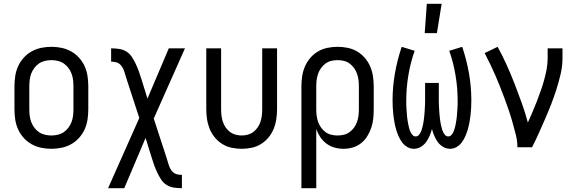

<svg xmlns="http://www.w3.org/2000/svg" viewBox="-20 -774 3040 1009"><path d="M250 8Q223 8 196.5 2.5Q170 -3 146.5 -16Q123 -29 104.5 -49.5Q86 -70 75 -94.5Q64 -119 60 -146Q56 -173 56 -200V-320Q56 -347 60 -374Q64 -401 75 -425.5Q86 -450 104.5 -470.5Q123 -491 146.5 -504Q170 -517 196.5 -522.5Q223 -528 250 -528Q277 -528 303.5 -522.5Q330 -517 353.5 -504Q377 -491 395.5 -470.5Q414 -450 425 -425.5Q436 -401 440 -374Q444 -347 444 -320V-200Q444 -173 440 -146Q436 -119 425 -94.5Q414 -70 395.5 -49.5Q377 -29 353.5 -16Q330 -3 303.5 2.5Q277 8 250 8ZM250 -62Q267 -62 284 -66Q301 -70 315 -79.5Q329 -89 339.5 -103Q350 -117 356 -133Q362 -149 364 -166Q366 -183 366 -200V-320Q366 -337 364 -354Q362 -371 356 -387Q350 -403 339.5 -417Q329 -431 315 -440.5Q301 -450 284 -454Q267 -458 250 -458Q233 -458 216 -454Q199 -450 185 -440.5Q171 -431 160.5 -417Q150 -403 144 -387Q138 -371 136 -354Q134 -337 134 -320V-200Q134 -183 136 -166Q138 -149 144 -133Q150 -117 160.5 -103Q171 -89 185 -79.5Q199 -70 216 -66Q233 -62 250 -62Z M633 215H548L712 -154L651 -341Q647 -354 643 -366Q639 -378 635.5 -390.5Q632 -403 626.5 -414.5Q621 -426 611.5 -435Q602 -444 589.5 -447Q577 -450 564 -450V-520Q585 -520 605.5 -517Q626 -514 643.5 -503.5Q661 -493 672.5 -475.5Q684 -458 693 -439Q702 -420 709 -401Q716 -382 722 -362L755 -256L867 -520H952L788 -151L849 36Q853 49 857 61Q861 73 864.5 85.5Q868 98 873.5 109.5Q879 121 888.5 130Q898 139 910.5 142Q923 145 936 145V215Q915 215 894.5 212Q874 209 856.5 198.5Q839 188 827.5 170.5Q816 153 807 134Q798 115 791 96Q784 77 778 57L745 -49Z M1250 8Q1224 8 1197.5 2.5Q1171 -3 1148.5 -17Q1126 -31 1109 -51.5Q1092 -72 1082 -96.5Q1072 -121 1068 -147.5Q1064 -174 1064 -200V-520H1142V-200Q1142 -183 1144 -166.5Q1146 -150 1151 -134.5Q1156 -119 1165.5 -105Q1175 -91 1188 -81Q1201 -71 1217 -66.5Q1233 -62 1250 -62Q1267 -62 1283 -66.5Q1299 -71 1312 -81Q1325 -91 1334.5 -105Q1344 -119 1349 -134.5Q1354 -150 1356 -166.5Q1358 -183 1358 -200V-520H1436V-200Q1436 -174 1432 -147.5Q1428 -121 1418 -96.5Q1408 -72 1391 -51.5Q1374 -31 1351.5 -17Q1329 -3 1302.5 2.5Q1276 8 1250 8Z M1564 215V-320Q1564 -347 1568 -373.5Q1572 -400 1582.5 -424.5Q1593 -449 1610.5 -469.5Q1628 -490 1651 -503.5Q1674 -517 1700.5 -522.5Q1727 -528 1754 -528Q1781 -528 1807.5 -522.5Q1834 -517 1857 -503.5Q1880 -490 1897.5 -469.5Q1915 -449 1925.5 -424.5Q1936 -400 1940 -373.5Q1944 -347 1944 -320V-200Q1944 -175 1941.5 -150.5Q1939 -126 1931 -102.5Q1923 -79 1910 -58Q1897 -37 1877.5 -21.5Q1858 -6 1834 1Q1810 8 1785 8Q1761 8 1738 1.5Q1715 -5 1696 -19Q1677 -33 1663.5 -53Q1650 -73 1642 -96V215ZM1754 -62Q1771 -62 1787.5 -66Q1804 -70 1817.5 -80Q1831 -90 1841 -104Q1851 -118 1856.5 -134Q1862 -150 1864 -166.5Q1866 -183 1866 -200V-320Q1866 -337 1864 -353.5Q1862 -370 1856.5 -386Q1851 -402 1841 -416Q1831 -430 1817.5 -440Q1804 -450 1787.5 -454Q1771 -458 1754 -458Q1737 -458 1720.5 -454Q1704 -450 1690.5 -440Q1677 -430 1667 -416Q1657 -402 1651.5 -386Q1646 -370 1644 -353.5Q1642 -337 1642 -320V-200Q1642 -183 1644 -166.5Q1646 -150 1651.5 -134Q1657 -118 1667 -104Q1677 -90 1690.5 -80Q1704 -70 1720.5 -66Q1737 -62 1754 -62Z M2155 8Q2136 8 2119.5 -2Q2103 -12 2092 -27.5Q2081 -43 2073.5 -60.5Q2066 -78 2061 -96Q2056 -114 2052.5 -133Q2049 -152 2047 -171Q2045 -190 2044 -208.5Q2043 -227 2043 -246Q2043 -318 2055.5 -389Q2068 -460 2091 -528L2159 -507Q2137 -444 2126 -378Q2115 -312 2115 -246Q2115 -235 2115 -225Q2115 -215 2116 -204.5Q2117 -194 2117.5 -184Q2118 -174 2119 -164Q2120 -154 2121.5 -143.5Q2123 -133 2125 -123Q2127 -113 2129.5 -103Q2132 -93 2136 -83.5Q2140 -74 2147 -65.5Q2154 -57 2164 -57Q2174 -57 2180.5 -64Q2187 -71 2191 -79.5Q2195 -88 2197.5 -97Q2200 -106 2202 -114.5Q2204 -123 2205.5 -132Q2207 -141 2208 -150.5Q2209 -160 2210 -169Q2211 -178 2211.5 -187Q2212 -196 2212.5 -205Q2213 -214 2213.5 -223.5Q2214 -233 2214 -242Q2214 -251 2214 -260V-338H2286V-260Q2286 -251 2286 -242Q2286 -233 2286.5 -223.5Q2287 -214 2287.5 -205Q2288 -196 2288.5 -187Q2289 -178 2290 -169Q2291 -160 2292 -150.5Q2293 -141 2294.5 -132Q2296 -123 2298 -114.5Q2300 -106 2302.5 -97Q2305 -88 2309 -79.5Q2313 -71 2319.5 -64Q2326 -57 2336 -57Q2346 -57 2353 -65.5Q2360 -74 2364 -83.5Q2368 -93 2370.5 -103Q2373 -113 2375 -123Q2377 -133 2378.5 -143.5Q2380 -154 2381 -164Q2382 -174 2382.5 -184Q2383 -194 2384 -204.5Q2385 -215 2385 -225Q2385 -235 2385 -246Q2385 -312 2374 -378Q2363 -444 2341 -507L2409 -528Q2432 -460 2444.5 -389Q2457 -318 2457 -246Q2457 -227 2456 -208.5Q2455 -190 2453 -171Q2451 -152 2447.5 -133Q2444 -114 2439 -96Q2434 -78 2426.5 -60.5Q2419 -43 2408 -27.5Q2397 -12 2380.5 -2Q2364 8 2345 8Q2326 8 2309 -2Q2292 -12 2281 -27Q2270 -42 2262.5 -59.5Q2255 -77 2250 -96Q2245 -77 2237.5 -59.5Q2230 -42 2219 -27Q2208 -12 2191 -2Q2174 8 2155 8ZM2212 -600 2223 -754H2301L2276 -600Z M2699 0Q2699 -33 2691 -65Q2683 -97 2674 -129Q2665 -161 2654.5 -192Q2644 -223 2632.5 -254Q2621 -285 2609 -315.5Q2597 -346 2584 -376Q2571 -406 2556.5 -436Q2542 -466 2527 -495L2595 -528Q2621 -481 2643 -432Q2665 -383 2684.5 -333Q2704 -283 2722 -232.5Q2740 -182 2754 -130Q2766 -157 2778 -184.5Q2790 -212 2800.5 -239.5Q2811 -267 2821 -295Q2831 -323 2839 -351.5Q2847 -380 2852.5 -409Q2858 -438 2858 -468V-520H2936V-468Q2936 -427 2926.5 -386Q2917 -345 2904.5 -305.5Q2892 -266 2877 -227.5Q2862 -189 2845.5 -151Q2829 -113 2812 -75Q2795 -37 2776 0Z"/></svg>

Font: Iosevka srxl
Style: Regular
Weight: 400
Monospace: yes
Designer: Belleve Invis
Foundry: Belleve Invis
Version: Version 33.0.1; ttfautohint (v1.8.3)